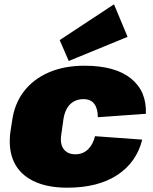

<svg xmlns="http://www.w3.org/2000/svg" viewBox="-20 -858 712 891"><path d="M292 13Q198 13 135 -18Q72 -49 45 -106Q18 -163 28 -244L36 -296Q47 -377 91 -434Q135 -491 206.5 -522Q278 -553 372 -553Q514 -553 587.5 -494Q661 -435 657 -330L434 -314Q434 -354 417.5 -376Q401 -398 367 -398Q343 -398 323.5 -387.5Q304 -377 292 -357Q280 -337 275 -309L264 -231Q258 -189 276 -165.5Q294 -142 330 -142Q364 -142 387.5 -164Q411 -186 421 -226L640 -210Q614 -105 524.5 -46Q435 13 292 13ZM572 -687 299 -575 257 -672 509 -838Z"/></svg>

Font: Pathway Extreme SemiCondensed Black
Style: Italic
Weight: 900
Width: 4
Italic angle: -8°
Version: Version 1.001;gftools[0.9.26]